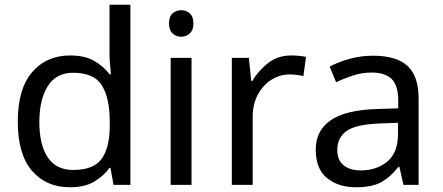

<svg xmlns="http://www.w3.org/2000/svg" viewBox="-20 -780 1867 810"><path d="M275 10Q175 10 115 -59.5Q55 -129 55 -267Q55 -405 115.5 -475.5Q176 -546 276 -546Q338 -546 377.5 -523Q417 -500 442 -467H448Q447 -480 444.5 -505.5Q442 -531 442 -546V-760H530V0H459L446 -72H442Q418 -38 378 -14Q338 10 275 10ZM289 -63Q374 -63 408.5 -109.5Q443 -156 443 -250V-266Q443 -366 410 -419.5Q377 -473 288 -473Q217 -473 181.5 -416.5Q146 -360 146 -265Q146 -169 181.5 -116Q217 -63 289 -63Z M745 -737Q765 -737 780.5 -723.5Q796 -710 796 -681Q796 -653 780.5 -639Q765 -625 745 -625Q723 -625 708 -639Q693 -653 693 -681Q693 -710 708 -723.5Q723 -737 745 -737ZM788 -536V0H700V-536Z M1208 -546Q1223 -546 1240.5 -544.5Q1258 -543 1271 -540L1260 -459Q1247 -462 1231.5 -464Q1216 -466 1202 -466Q1161 -466 1125 -443.5Q1089 -421 1067.5 -380.5Q1046 -340 1046 -286V0H958V-536H1030L1040 -438H1044Q1070 -482 1111 -514Q1152 -546 1208 -546Z M1554 -545Q1652 -545 1699 -502Q1746 -459 1746 -365V0H1682L1665 -76H1661Q1626 -32 1587.5 -11Q1549 10 1481 10Q1408 10 1360 -28.5Q1312 -67 1312 -149Q1312 -229 1375 -272.5Q1438 -316 1569 -320L1660 -323V-355Q1660 -422 1631 -448Q1602 -474 1549 -474Q1507 -474 1469 -461.5Q1431 -449 1398 -433L1371 -499Q1406 -518 1454 -531.5Q1502 -545 1554 -545ZM1580 -259Q1480 -255 1441.5 -227Q1403 -199 1403 -148Q1403 -103 1430.5 -82Q1458 -61 1501 -61Q1569 -61 1614 -98.5Q1659 -136 1659 -214V-262Z"/></svg>

Font: Noto Sans Lao
Style: Regular
Weight: 400
Designer: Monotype Design Team
Foundry: Monotype Imaging Inc.
Version: Version 2.003; ttfautohint (v1.8.4.7-5d5b)